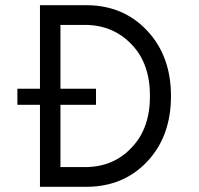

<svg xmlns="http://www.w3.org/2000/svg" viewBox="-20 -720 768 740"><path d="M312 0H134V-700H312Q455 -700 547 -602Q639 -504 639 -350Q639 -195 548 -98Q456 0 312 0ZM213 -633V-66L208 -76H307Q418 -76 488 -152Q558 -225 558 -350Q558 -475 488 -548Q416 -624 307 -624H206ZM350 -316H47V-378H350Z"/></svg>

Font: Rilu
Style: Regular
Weight: 500
Designer: Alí Sinisterra
Foundry: Alí Sinisterra
Version: 0.1